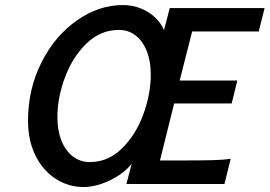

<svg xmlns="http://www.w3.org/2000/svg" viewBox="-20 -734 1076 766"><path d="M1012.2 -608.4H746.6L696.8 -412.6H926.8L904.3 -321.3H674.8L618.2 -93.8H699.2Q782.7 -93.8 827.9 -95Q873 -96.2 900.4 -100.6L875.5 0H484.4L505.4 -81.5Q487.8 -57.1 455.8 -35.6Q423.8 -14.2 386 -1Q348.1 12.2 313.5 12.2Q253.4 12.2 202.6 -20.3Q151.9 -52.7 121.8 -112.8Q91.8 -172.9 91.8 -252Q91.8 -378.9 145.5 -485.1Q199.2 -591.3 286.9 -652.6Q374.5 -713.9 470.7 -713.9Q508.3 -713.9 542 -700.2Q575.7 -686.5 599.6 -663.6Q623.5 -640.6 634.3 -613.8L657.2 -701.7H1035.6ZM581.5 -436.5Q581.5 -490.2 565.4 -530.5Q549.3 -570.8 520.5 -592.8Q491.7 -614.7 454.6 -614.7Q381.3 -614.7 325.4 -560.8Q269.5 -506.8 239.3 -425.5Q209 -344.2 209 -266.6Q209 -212.9 225.3 -172.4Q241.7 -131.8 271 -109.6Q300.3 -87.4 338.4 -87.4Q411.1 -87.4 466.6 -141.8Q522 -196.3 551.8 -277.8Q581.5 -359.4 581.5 -436.5Z"/></svg>

Font: Lesson One Medium
Style: Italic
Weight: 500
Italic angle: -14°
Designer: But Ko, Victor Gaultney, Annie Olsen, Julie Remington, Don Collingsworth, Eric Hays, Becca Hirsbrunner
Version: Version 1.100